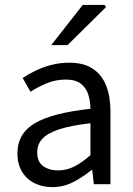

<svg xmlns="http://www.w3.org/2000/svg" viewBox="-20 -755 544 787"><path d="M194.3 12Q153.6 12 121.2 -4.3Q88.8 -20.5 70.1 -51.5Q51.4 -82.4 51.4 -126.2Q51.4 -208 123.4 -250.2Q195.4 -292.3 350.7 -309Q350.5 -339.5 342 -367Q333.5 -394.6 311.5 -411.7Q289.4 -428.9 249.9 -428.9Q208.1 -428.9 171.1 -413.4Q134 -397.9 104.9 -379L73 -435.4Q95.3 -450.4 125 -464.9Q154.7 -479.4 189.9 -488.7Q225.1 -498 264.1 -498Q323.2 -498 360.4 -473.3Q397.6 -448.6 415.2 -403.6Q432.8 -358.6 432.8 -297.7V0H364.5L358.1 -57.9H354.8Q319.7 -29.1 279.8 -8.5Q239.9 12 194.3 12ZM217.2 -56.5Q252.6 -56.5 284.1 -72.3Q315.6 -88.1 350.7 -118.9V-249.9Q269 -240.4 221.3 -224.5Q173.6 -208.6 153 -185.6Q132.5 -162.7 132.5 -131.5Q132.5 -91.2 157.3 -73.8Q182.1 -56.5 217.2 -56.5ZM190 -570 319 -734.7H409.2L414.2 -725.6L256.8 -570Z"/></svg>

Font: Source Sans 3 VF
Style: Regular
Weight: 200
Designer: Paul D. Hunt
Foundry: Adobe
Version: Version 3.046;hotconv 1.0.118;makeotfexe 2.5.65603